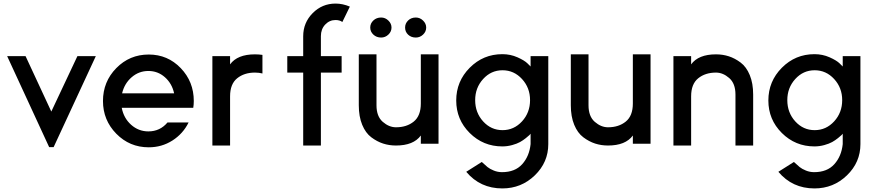

<svg xmlns="http://www.w3.org/2000/svg" viewBox="-20 -814 4889 1074"><path d="M123 -500 267 -190 413 -500H516L280 9H255L20 -500Z M917 -129Q875 -79 810 -79Q755 -79 713.5 -116Q672 -153 661 -211H1061Q1064 -229 1064 -249Q1064 -357 991 -433Q918 -509 812 -509Q705 -509 630.5 -433Q556 -357 556 -249Q556 -142 630.5 -66Q705 10 812 10Q885 10 944.5 -28Q1004 -66 1035 -129ZM663 -292Q676 -347 716.5 -382Q757 -417 810 -417Q863 -417 902.5 -382Q942 -347 954 -292Z M1406 -510Q1427 -510 1448 -507V-403Q1429 -408 1406 -408Q1346 -408 1306.5 -376Q1267 -344 1267 -275V0H1168V-500H1267V-454Q1308 -510 1406 -510Z M1775 -500H1891V-408H1775V0H1676V-408H1587V-500H1676V-611Q1676 -687 1729 -740.5Q1782 -794 1857 -794Q1897 -794 1937 -777L1895 -691Q1880 -702 1857 -702Q1823 -702 1799 -676.5Q1775 -651 1775 -612Z M2112 -604Q2086 -604 2068.5 -620.5Q2051 -637 2051 -660Q2051 -683 2068.5 -699.5Q2086 -716 2112 -716Q2135 -716 2152.5 -699Q2170 -682 2170 -660Q2170 -637 2152.5 -620.5Q2135 -604 2112 -604ZM2306 -604Q2280 -604 2263 -620Q2246 -636 2246 -660Q2246 -683 2263 -699.5Q2280 -716 2306 -716Q2329 -716 2346.5 -699Q2364 -682 2364 -660Q2364 -637 2346.5 -620.5Q2329 -604 2306 -604ZM2433 -510V-10H2334V-56Q2293 0 2195 0Q2157 0 2123 -11Q2089 -22 2057 -46Q2025 -70 2006 -116Q1987 -162 1987 -225V-510H2086V-225Q2086 -163 2121 -132.5Q2156 -102 2195 -102Q2255 -102 2294.5 -134Q2334 -166 2334 -235V-510Z M3047 -500V-8Q3047 94 2971.5 167Q2896 240 2790 240Q2666 240 2588 147L2675 92Q2694 110 2707 120.5Q2720 131 2742 140Q2764 149 2788 149Q2861 149 2901 104.5Q2941 60 2948 -8V-66Q2946 -63 2941.5 -58.5Q2937 -54 2921.5 -41.5Q2906 -29 2889 -19.5Q2872 -10 2845 -2.5Q2818 5 2790 5Q2683 5 2607.5 -70Q2532 -145 2532 -252Q2532 -359 2607.5 -435Q2683 -511 2790 -511Q2835 -511 2874.5 -493.5Q2914 -476 2931 -459L2948 -442V-500ZM2945 -254Q2945 -323 2900 -372Q2855 -421 2791 -421Q2727 -421 2682.5 -372Q2638 -323 2638 -254Q2638 -184 2682.5 -135Q2727 -86 2791 -86Q2855 -86 2900 -135Q2945 -184 2945 -254Z M3619 -510V-10H3520V-56Q3479 0 3381 0Q3343 0 3309 -11Q3275 -22 3243 -46Q3211 -70 3192 -116Q3173 -162 3173 -225V-510H3272V-225Q3272 -163 3307 -132.5Q3342 -102 3381 -102Q3441 -102 3480.5 -134Q3520 -166 3520 -235V-510Z M3985 -510Q4023 -510 4057 -499Q4091 -488 4123 -464Q4155 -440 4174 -394Q4193 -348 4193 -285V0H4094V-285Q4094 -347 4059 -377.5Q4024 -408 3985 -408Q3925 -408 3885.5 -376Q3846 -344 3846 -275V0H3747V-500H3846V-454Q3887 -510 3985 -510Z M4793 -500V-8Q4793 94 4717.5 167Q4642 240 4536 240Q4412 240 4334 147L4421 92Q4440 110 4453 120.5Q4466 131 4488 140Q4510 149 4534 149Q4607 149 4647 104.5Q4687 60 4694 -8V-66Q4692 -63 4687.5 -58.5Q4683 -54 4667.5 -41.5Q4652 -29 4635 -19.5Q4618 -10 4591 -2.5Q4564 5 4536 5Q4429 5 4353.5 -70Q4278 -145 4278 -252Q4278 -359 4353.5 -435Q4429 -511 4536 -511Q4581 -511 4620.5 -493.5Q4660 -476 4677 -459L4694 -442V-500ZM4691 -254Q4691 -323 4646 -372Q4601 -421 4537 -421Q4473 -421 4428.5 -372Q4384 -323 4384 -254Q4384 -184 4428.5 -135Q4473 -86 4537 -86Q4601 -86 4646 -135Q4691 -184 4691 -254Z"/></svg>

Font: Simpel Medium
Style: Regular
Weight: 500
Designer: Janko Jovanovic
Version: Version 1.048;PS 001.048;hotconv 1.0.88;makeotf.lib2.5.64775